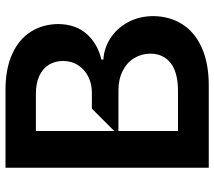

<svg xmlns="http://www.w3.org/2000/svg" viewBox="-60 -707 767 687"><g transform="rotate(-90 323.5 -363.5)"><path d="M66.8 0V-727.3H345.2Q421.5 -727.3 474.3 -703.1Q527 -679 553.6 -636.5Q580.3 -594.1 581 -539.1Q580.3 -475.9 545.3 -436.6Q510.3 -397.4 453.8 -384.2V-377.1Q493.3 -375 528.8 -352.8Q564.3 -330.6 586.6 -290.7Q609 -250.7 609.4 -198.2Q608.7 -140.3 580.8 -95.5Q552.9 -50.8 497.2 -25.4Q441.4 0 360.8 0ZM198.2 -338.1 278.4 -418.3H335.2Q366.1 -418 392 -430.8Q418 -443.5 433.4 -467.2Q448.9 -490.8 448.9 -522Q448.5 -550.4 435.2 -572.3Q421.9 -594.1 395.4 -606.4Q369 -618.6 331.7 -618.6H198.2ZM340.2 -110.1Q408.4 -110.1 441.6 -136.5Q474.8 -163 475.1 -208.8Q474.8 -241.1 458.8 -267.2Q442.8 -293.3 413 -308.2Q383.2 -323.2 343.8 -323.2H198.2V-110.1Z"/></g></svg>

Font: Riot Sans
Style: Bold
Weight: 600
Designer: Rasmus Andersson
Foundry: rsms
Version: Version 4.001